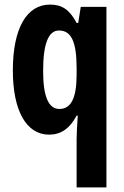

<svg xmlns="http://www.w3.org/2000/svg" viewBox="-20 -577 540 837"><path d="M314 28V240H444V-547H332L321 -477H314C283 -536 249 -557 198 -557C96 -557 36 -453 36 -270C36 -94 95 10 194 10C245 10 284 -16 314 -73H319C316 -26 314 7 314 28ZM239 -102C192 -102 168 -155 168 -268C168 -386 191 -444 237 -444C291 -444 314 -395 314 -279V-252C314 -150 290 -102 239 -102Z"/></svg>

Font: Noto Sans Hebrew ExtraCondensed
Style: Bold
Weight: 700
Width: 2
Designer: Monotype Design Team
Foundry: Monotype Imaging Inc.
Version: Version 2.004